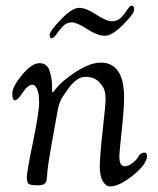

<svg xmlns="http://www.w3.org/2000/svg" viewBox="-20 -661 566 687"><path d="M451 -641Q460 -641 460 -626.5Q460 -612 420.5 -572.5Q381 -533 355 -533Q329 -533 292 -557Q255 -581 236.5 -581Q218 -581 204.5 -566.5Q191 -552 181.5 -538Q172 -524 165 -524Q158 -524 158 -537Q158 -550 198 -591.5Q238 -633 263 -633Q288 -633 324 -609Q360 -585 380.5 -585Q401 -585 414 -599Q427 -613 436 -627Q445 -641 451 -641ZM174 -336Q194 -362 218 -380Q291 -437 340 -437Q424 -437 424 -312Q424 -272 415.5 -193Q407 -114 407 -102Q407 -66 426 -66Q444 -66 466 -88Q469 -91 473.5 -98Q478 -105 480 -108Q488 -115 497 -115Q506 -115 506 -103Q506 -74 456.5 -34Q407 6 374 6Q359 6 348 -12.5Q337 -31 337 -65.5Q337 -100 347.5 -195Q358 -290 358 -304Q358 -318 355 -333.5Q352 -349 334.5 -367.5Q317 -386 285.5 -386Q254 -386 223 -342Q209 -322 203 -313Q197 -304 192 -288.5Q187 -273 186 -264Q178 -219 168.5 -166.5Q159 -114 154.5 -84.5Q150 -55 149.5 -46.5Q149 -38 148.5 -32.5Q148 -27 147 -18Q145 2 117 2Q89 2 82.5 -3Q76 -8 76 -27Q76 -46 98 -153Q120 -260 120 -293.5Q120 -327 112.5 -342.5Q105 -358 97 -358Q80 -358 61.5 -330Q43 -302 33.5 -302Q24 -302 24 -326.5Q24 -351 59 -393Q94 -435 121 -435Q148 -435 157 -408.5Q166 -382 166 -356Q166 -330 168 -330Q170 -330 174 -336Z"/></svg>

Font: Sorts Mill Goudy
Style: Italic
Weight: 400
Italic angle: -7.40001°
Version: Version 003.101